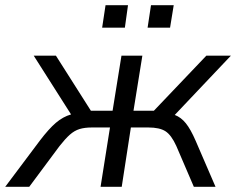

<svg xmlns="http://www.w3.org/2000/svg" viewBox="-61 -715 904 735"><path d="M-41 0 91 -176Q126 -222 153 -245Q180 -268 211 -277L68 -502H153L287 -291H370L404 -502H484L450 -291H528L729 -502H823L608 -275Q632 -266 650.5 -243Q669 -220 688 -176L764 0H681L614 -156Q595 -198 572.5 -212.5Q550 -227 507 -227H440L405 0H324L360 -227H291Q263 -227 243.5 -221Q224 -215 206.5 -199.5Q189 -184 167 -156L51 0ZM504 -609 517 -695H604L590 -609ZM330 -609 343 -695H429L417 -609Z"/></svg>

Font: Mulish
Style: Italic
Weight: 400
Italic angle: -9°
Designer: Vernon Adams
Foundry: Vernon Adams
Version: Version 3.603; ttfautohint (v1.8.3)